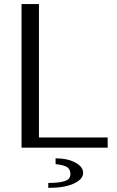

<svg xmlns="http://www.w3.org/2000/svg" viewBox="-20 -720 569 936"><path d="M85 0ZM251 51.8Q308.6 51.8 346.9 72.3Q385.3 92.8 385.3 123Q385.3 153.3 340.6 174.6Q295.9 195.8 215.3 195.8V171.9Q269.5 171.9 296.4 162.6Q323.2 153.3 323.2 129.4Q323.2 105.5 307.4 95Q291.5 84.5 251 80.1ZM169.9 -49.8H504.9V0H85V-700.2H169.9Z"/></svg>

Font: Pfennig
Style: Medium
Weight: 500
Version: Version 20120410 ; ttfautohint (v0.8)